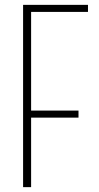

<svg xmlns="http://www.w3.org/2000/svg" viewBox="-20 -770 407 790"><path d="M75 -750H342V-721H108V-315H303V-286H108V0H75Z"/></svg>

Font: Poiret One
Style: Regular
Weight: 400
Designer: Denis Masharov
Foundry: Denis Masharov
Version: Version 1.001